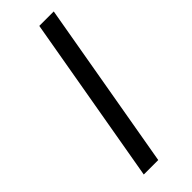

<svg xmlns="http://www.w3.org/2000/svg" viewBox="-234 -725 751 751"><g transform="rotate(-45 141.0 -350.0)"><path d="M56 0H136L258 -700H178Z"/></g></svg>

Font: Fixel Display
Style: Italic
Weight: 400
Italic angle: -10°
Designer: AlfaBravo + MacPaw
Foundry: Kyrylo Tkachov, Marchela Mozhyna, Serhii Makarenko, Maria Weinstein, Zakhar Kryvoshyya
Version: Version 1.210;Glyphs 3.2 (3217)